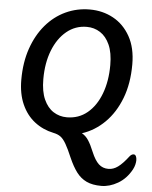

<svg xmlns="http://www.w3.org/2000/svg" viewBox="-71 -906 1023 1290"><g transform="rotate(5 440.5 -261.0)"><path d="M661 326Q601 326 561 307Q521 288 493 250.5Q465 213 440 156Q415 97 396.5 65Q378 33 359 19Q340 5 310 -1Q238 -16 182.5 -59Q127 -102 95.5 -172.5Q64 -243 64 -338Q64 -455 96.5 -549Q129 -643 186 -710Q243 -777 319 -812.5Q395 -848 482 -848Q569 -848 640.5 -809Q712 -770 755 -693.5Q798 -617 798 -505Q798 -376 759.5 -276Q721 -176 654 -109.5Q587 -43 501 -15Q527 -1 545.5 27Q564 55 584 104Q607 159 633.5 183.5Q660 208 699 208Q732 208 763 185.5Q794 163 833 112Q841 102 848 99Q855 96 860 96Q870 96 875.5 106.5Q881 117 881 134Q881 147 877 163.5Q873 180 864 197Q829 261 773 293.5Q717 326 661 326ZM390 -113Q470 -113 528.5 -161.5Q587 -210 619 -295Q651 -380 651 -488Q651 -571 627 -624.5Q603 -678 562.5 -704Q522 -730 472 -730Q395 -730 336 -681.5Q277 -633 244 -548.5Q211 -464 211 -355Q211 -272 235 -218.5Q259 -165 299.5 -139Q340 -113 390 -113Z"/></g></svg>

Font: Pacifico
Style: Regular
Weight: 400
Designer: Vernon Adams
Foundry: Vernon Adams
Version: Version 3.010; ttfautohint (v1.8.4.7-5d5b)